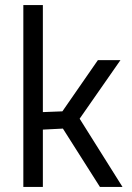

<svg xmlns="http://www.w3.org/2000/svg" viewBox="-20 -737 521 757"><path d="M72 0V-717H149V-295L226 -298L366 -500H455L294 -269L463 0H374L228 -230L149 -226V0Z"/></svg>

Font: Cairo
Style: Regular
Weight: 400
Designer: Mohamed Gaber, Accademia di Belle Arti di Urbino
Foundry: Kief Type Foundry, Accademia di Belle Arti di Urbino
Version: Version 3.120